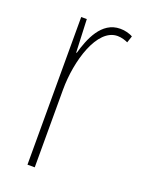

<svg xmlns="http://www.w3.org/2000/svg" viewBox="-109 -589 480 644"><g transform="rotate(20 131.0 -267.5)"><path d="M208 -535C141 -535 113 -462 98 -409H96L91 -527H71V0H97V-277C97 -380 135 -509 208 -509C222 -509 237 -504 245 -500L253 -524C239 -532 221 -535 208 -535Z"/></g></svg>

Font: Noto Sans Ethiopic ExtraCondensed Thin
Style: Regular
Weight: 100
Width: 2
Designer: Monotype Design Team
Foundry: Monotype Imaging Inc.
Version: Version 2.102